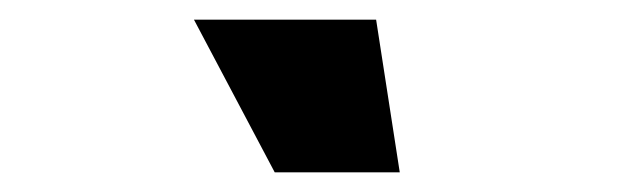

<svg xmlns="http://www.w3.org/2000/svg" viewBox="-20 -878 640 195"><path d="M259 -703 177 -858H362L386 -703Z"/></svg>

Font: Dela Gothic One
Style: Regular
Weight: 400
Designer: aratakana
Foundry: aratakana
Version: Version 1.004